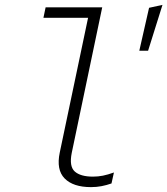

<svg xmlns="http://www.w3.org/2000/svg" viewBox="-20 -757 686 787"><path d="M353 10Q280 10 245 -25.5Q210 -61 225 -132L341 -684H158L167 -727H399L274 -130Q263 -75 286.5 -54Q310 -33 361 -33Q382 -33 402 -37Q422 -41 447 -50L437 -5Q417 2 396.5 6Q376 10 353 10ZM551 -549 591 -725 646 -737 587 -549Z"/></svg>

Font: Red Hat Mono
Style: Italic
Weight: 300
Italic angle: -12°
Monospace: yes
Designer: Pentagram, MCKL
Foundry: Pentagram, MCKL
Version: Version 1.023